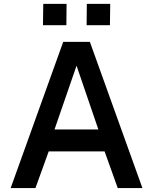

<svg xmlns="http://www.w3.org/2000/svg" viewBox="-20 -952 774 972"><path d="M300 -740H435L701 0H576L509.5 -185.5H226.5L159.5 0H34ZM478 -296.5 367.5 -619.5 256 -296.5ZM419.5 -932.5H538L536.5 -824.5H418.5ZM199 -932.5H317L316 -824.5H197.5Z"/></svg>

Font: 1883 Sans SemiBold
Style: Regular
Weight: 600
Designer: 1883 Sans project is a fork of Public Sans.
Version: Version 1.009